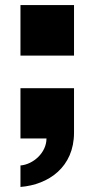

<svg xmlns="http://www.w3.org/2000/svg" viewBox="-20 -548 373 760"><path d="M61 -328H273V-528H61ZM61 192C173 183 273 113 273 -23V-199H61V0H164C164 57 111 103 61 107Z"/></svg>

Font: Archivo Black
Style: Regular
Weight: 900
Designer: Hector Gatti
Foundry: Omnibus-Type
Version: Version 2.001